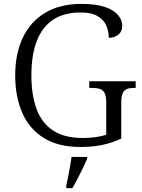

<svg xmlns="http://www.w3.org/2000/svg" viewBox="-20 -744 731 985"><path d="M392 10Q279 10 205 -36Q131 -82 94.5 -164.5Q58 -247 58 -358Q58 -468 97 -550.5Q136 -633 212 -678.5Q288 -724 398 -724Q470 -724 516 -709Q562 -694 584.5 -668Q607 -642 607 -611Q607 -582 587 -566Q567 -550 538 -550Q538 -585 524.5 -614.5Q511 -644 479.5 -662Q448 -680 394 -680Q308 -680 252 -642.5Q196 -605 168.5 -533Q141 -461 141 -358Q141 -257 167.5 -185Q194 -113 252 -74.5Q310 -36 406 -36Q439 -36 471 -40.5Q503 -45 525 -53V-218Q525 -251 516.5 -267Q508 -283 491.5 -288Q475 -293 452 -293H438V-327H676V-293H667Q646 -293 631.5 -287.5Q617 -282 609.5 -266Q602 -250 602 -215V-33Q555 -11 505 -0.5Q455 10 392 10ZM320 208Q325 185 330 160Q335 135 339.5 109.5Q344 84 347 61H427V71Q418 92 405 119Q392 146 378 173Q364 200 351 221H320Z"/></svg>

Font: Noto Serif Tibetan Light
Style: Regular
Weight: 300
Version: Version 2.103